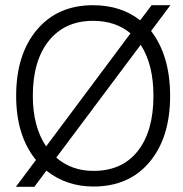

<svg xmlns="http://www.w3.org/2000/svg" viewBox="-20 -708 704 737"><path d="M633 -340Q633 -180 554 -86Q475 8 339 8Q235 8 158 -53L112 9H41L118 -94Q42 -187 42 -340Q42 -499 121.5 -593.5Q201 -688 337 -688Q444 -688 518 -630L562 -688H634L560 -589Q633 -494 633 -340ZM106 -340Q106 -222 157 -146L481 -580Q424 -628 337 -628Q229 -628 167.5 -551.5Q106 -475 106 -340ZM339 -52Q449 -52 509 -128.5Q569 -205 569 -340Q569 -461 520 -536L196 -103Q255 -52 339 -52Z"/></svg>

Font: Hind Vadodara Light
Style: Regular
Weight: 300
Designer: Hitesh Malaviya
Foundry: Indian Type Foundry
Version: Version 1.000;PS 1.0;hotconv 1.0.86;makeotf.lib2.5.63406; tt